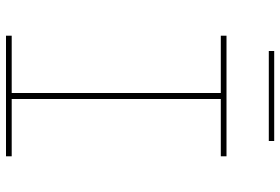

<svg xmlns="http://www.w3.org/2000/svg" viewBox="-167 -767 934 640"><g transform="rotate(90 300.0 -447.0)"><path d="M99 0V-19H290V-716H99V-735H501V-716H310V-19H501V0ZM150 -876V-894H450V-876Z"/></g></svg>

Font: Iosevka Slab Thin Extended
Style: Regular
Weight: 100
Width: 7
Monospace: yes
Designer: Belleve Invis
Foundry: Belleve Invis
Version: Version 11.1.1; ttfautohint (v1.8.3)